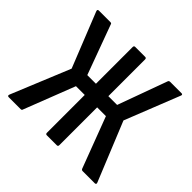

<svg xmlns="http://www.w3.org/2000/svg" viewBox="-159 -831 1006 1006"><g transform="rotate(45 344.0 -327.5)"><path d="M25 0Q13 0 18 -13L152 -339L31 -642Q26 -655 38 -655H123Q132 -655 133 -648L234 -373H298V-645Q298 -655 307 -655H381Q390 -655 390 -645V-373H455L555 -648Q557 -655 567 -655H651Q656 -655 657.5 -651.5Q659 -648 656 -642L536 -339L669 -13Q672 -7 670 -3.5Q668 0 663 0H573Q569 0 566.5 -1.5Q564 -3 562 -7L455 -290H390V-10Q390 0 381 0H307Q298 0 298 -10V-290H233L123 -7Q122 -3 119.5 -1.5Q117 0 113 0Z"/></g></svg>

Font: Sofia Sans Condensed SemiBold
Style: Regular
Weight: 600
Designer: Botio Nikoltchev, Ani Petrova
Foundry: lettersoup
Version: Version 4.101